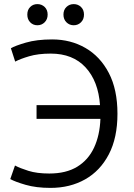

<svg xmlns="http://www.w3.org/2000/svg" viewBox="-20 -900 653 935"><path d="M226 15Q156 15 104.5 0Q53 -15 30 -28L53 -94Q77 -81 118.5 -68Q160 -55 220 -55Q302 -55 356 -88Q410 -121 438 -181Q466 -241 469 -321H158V-388H467Q459 -504 397 -571.5Q335 -639 227 -639Q166 -639 122 -626Q78 -613 54 -600L33 -665Q53 -677 106 -692.5Q159 -708 234 -708Q324 -708 396 -666.5Q468 -625 510 -544.5Q552 -464 552 -346Q552 -229 510 -148.5Q468 -68 394.5 -26.5Q321 15 226 15ZM339 -777Q318 -777 303.5 -791.5Q289 -806 289 -829Q289 -852 303.5 -866Q318 -880 339 -880Q360 -880 374.5 -866Q389 -852 389 -829Q389 -806 374.5 -791.5Q360 -777 339 -777ZM162 -777Q141 -777 127 -791.5Q113 -806 113 -829Q113 -852 127 -866Q141 -880 162 -880Q183 -880 197.5 -866Q212 -852 212 -829Q212 -806 197.5 -791.5Q183 -777 162 -777Z"/></svg>

Font: Ubuntu Sans
Style: Regular
Weight: 400
Designer: Dalton Maag Ltd
Foundry: Dalton Maag Ltd
Version: Version 1.006; ttfautohint (v1.8.4.7-5d5b)